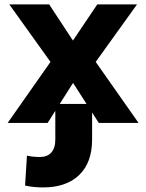

<svg xmlns="http://www.w3.org/2000/svg" viewBox="-20 -548 649 856"><path d="M192.4 0H14.2L205.1 -272L21.5 -528.3H199.2L305.2 -367.2L413.6 -528.3H590.8L406.7 -272L597.7 0H420.4L305.7 -178.2ZM226.6 -84.5H390.6V74.2Q390.6 176.8 333 232.2Q275.4 287.6 172.4 287.6Q129.4 287.6 91.8 279.3L100.1 146Q126 151.9 158.2 151.9Q190.9 151.9 208.7 132.1Q226.6 112.3 226.6 74.2Z"/></svg>

Font: Bert Sans Black
Style: Regular
Weight: 900
Designer: Christian Robertson, Adam Twardoch, & Cristiano Sobral
Foundry: Google
Version: Version 12.135;January 10, 2020;FontCreator 12.0.0.2547 64-b